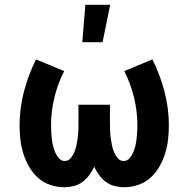

<svg xmlns="http://www.w3.org/2000/svg" viewBox="-20 -777 790 805"><path d="M248 8Q219 8 190 -2Q161 -12 139 -32Q117 -52 102 -78Q87 -104 78 -132.5Q69 -161 65.5 -191Q62 -221 62 -251Q62 -323 80.5 -393.5Q99 -464 131 -528L249 -479Q222 -426 208 -368Q194 -310 194 -251Q194 -236 195 -222Q196 -208 197.5 -193.5Q199 -179 202.5 -165Q206 -151 211.5 -138Q217 -125 227 -113.5Q237 -102 251 -102Q267 -102 277 -114.5Q287 -127 292.5 -141Q298 -155 301 -170Q304 -185 306 -200Q308 -215 308.5 -230Q309 -245 309 -260V-338H441V-260Q441 -245 441.5 -230Q442 -215 444 -200Q446 -185 449 -170Q452 -155 457.5 -141Q463 -127 473 -114.5Q483 -102 499 -102Q513 -102 523 -113.5Q533 -125 538.5 -138Q544 -151 547.5 -165Q551 -179 552.5 -193.5Q554 -208 555 -222Q556 -236 556 -251Q556 -310 542 -368Q528 -426 501 -479L619 -528Q651 -464 669.5 -393.5Q688 -323 688 -251Q688 -221 684.5 -191Q681 -161 672 -132.5Q663 -104 648 -78Q633 -52 611 -32Q589 -12 560 -2Q531 8 502 8Q481 8 461 3Q441 -2 424.5 -14Q408 -26 396 -42.5Q384 -59 375 -78Q366 -59 354 -42.5Q342 -26 325.5 -14Q309 -2 289 3Q269 8 248 8ZM325 -600 338 -757H442L410 -600Z"/></svg>

Font: Iosevka Etoile Extrabold
Style: Regular
Weight: 800
Designer: Belleve Invis
Foundry: Belleve Invis
Version: Version 22.1.2; ttfautohint (v1.8.4)